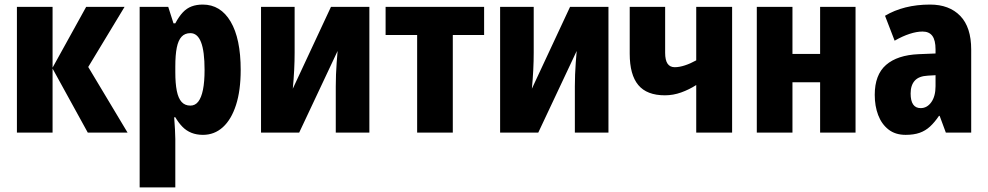

<svg xmlns="http://www.w3.org/2000/svg" viewBox="-20 -580 4321 840"><path d="M357 -550H525L366 -287L538 0H364L210 -280V0H54V-550H210V-284Z M867 -560Q945 -560 989 -485.5Q1033 -411 1033 -274Q1033 -184 1012.5 -120.5Q992 -57 955 -23.5Q918 10 868 10Q840 10 817.5 1Q795 -8 778 -25.5Q761 -43 747 -67H742Q744 -38 745.5 -14Q747 10 747 28V240H591V-550H716L739 -478H747Q763 -508 780 -526Q797 -544 818.5 -552Q840 -560 867 -560ZM813 -435Q789 -435 774.5 -419.5Q760 -404 753.5 -372Q747 -340 747 -289V-264Q747 -215 753.5 -182.5Q760 -150 774.5 -134Q789 -118 813 -118Q834 -118 847.5 -135.5Q861 -153 868 -187.5Q875 -222 875 -274Q875 -356 859.5 -395.5Q844 -435 813 -435Z M1269 -350Q1269 -332 1268.5 -312.5Q1268 -293 1267 -273.5Q1266 -254 1264.5 -233.5Q1263 -213 1261 -192L1428 -550H1596V0H1449V-202Q1449 -227 1450 -254Q1451 -281 1453 -307Q1455 -333 1457 -357L1289 0H1122V-550H1269Z M2098 -427H1961V0H1805V-427H1667V-550H2098Z M2315 -350Q2315 -332 2314.5 -312.5Q2314 -293 2313 -273.5Q2312 -254 2310.5 -233.5Q2309 -213 2307 -192L2474 -550H2642V0H2495V-202Q2495 -227 2496 -254Q2497 -281 2499 -307Q2501 -333 2503 -357L2335 0H2168V-550H2315Z M2890 -349Q2890 -317 2900.5 -301.5Q2911 -286 2932 -286Q2952 -286 2976.5 -294Q3001 -302 3026 -316V-550H3183V0H3026V-208Q2995 -188 2960 -175.5Q2925 -163 2889 -163Q2810 -163 2772.5 -208Q2735 -253 2735 -345V-550H2890Z M3447 -550V-344H3568V-550H3723V0H3568V-220H3447V0H3291V-550Z M4049 -560Q4133 -560 4181 -510.5Q4229 -461 4229 -363V0H4118L4091 -73H4088Q4069 -45 4049 -26.5Q4029 -8 4003.5 1Q3978 10 3942 10Q3897 10 3867 -13.5Q3837 -37 3822 -76.5Q3807 -116 3807 -165Q3807 -253 3856.5 -296Q3906 -339 3999 -343L4073 -346V-364Q4073 -404 4059 -423Q4045 -442 4016 -442Q3991 -442 3960 -432Q3929 -422 3894 -402L3852 -511Q3892 -535 3941.5 -547.5Q3991 -560 4049 -560ZM4039 -249Q4000 -247 3982 -227Q3964 -207 3964 -171Q3964 -139 3975 -123Q3986 -107 4008 -107Q4036 -107 4054.5 -133Q4073 -159 4073 -203V-251Z"/></svg>

Font: Noto Sans Display Condensed ExtraBold
Style: Regular
Weight: 800
Width: 3
Designer: Monotype Design Team
Foundry: Monotype Imaging Inc.
Version: Version 2.003